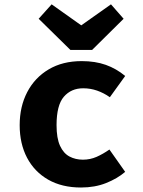

<svg xmlns="http://www.w3.org/2000/svg" viewBox="-20 -843 655 881"><path d="M360.5 -110.3Q393.8 -110.3 423.3 -123.3Q452.8 -136.4 482.1 -156.9L554.4 -54.4Q518.5 -23.6 466.9 -3.1Q415.4 17.4 351.8 17.4Q264.1 17.4 201 -18.7Q137.9 -54.9 104.1 -119.2Q70.3 -183.6 70.3 -268.7Q70.3 -353.8 104.9 -420.3Q139.5 -486.7 203.3 -524.6Q267.2 -562.6 354.9 -562.6Q416.9 -562.6 465.4 -545.4Q513.8 -528.2 554.4 -494.4L484.1 -396.9Q456.4 -416.4 425.6 -427.2Q394.9 -437.9 361.5 -437.9Q306.7 -437.9 273.1 -399.2Q239.5 -360.5 239.5 -268.7Q239.5 -208.7 255.4 -174.1Q271.3 -139.5 298.7 -124.9Q326.2 -110.3 360.5 -110.3ZM489.2 -823.1 547.2 -756.9 402.6 -613.8H303.1L157.4 -756.9L216.9 -823.1L352.8 -726.7Z"/></svg>

Font: FiraCode Nerd Font
Style: Bold
Weight: 700
Designer: Carrois Corporate, Edenspiekermann AG, Nikita Prokopov
Foundry: Carrois Corporate, Edenspiekermann AG, Nikita Prokopov
Version: Version 6.002;Nerd Fonts 2.1.0